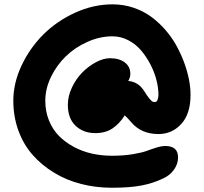

<svg xmlns="http://www.w3.org/2000/svg" viewBox="-20 -714 949 894"><path d="M501 160.2Q426.3 160.2 357.7 142.6Q289.1 125 231.7 90.1Q174.3 55.2 131.8 7.1Q89.4 -41 65.7 -106Q42 -170.9 42 -245.1Q42 -327.1 80.3 -408.7Q118.7 -490.2 181.4 -553Q244.1 -615.7 329.6 -654.8Q415 -693.8 503.9 -693.8Q554.2 -693.8 600.3 -678.5Q646.5 -663.1 682.4 -637Q718.3 -610.8 748.8 -576.2Q779.3 -541.5 800.8 -502.7Q822.3 -463.9 837.4 -422.9Q852.5 -381.8 859.9 -343.8Q867.2 -305.7 867.2 -272Q867.2 -184.1 824.2 -137Q781.2 -89.8 717.8 -89.8Q638.2 -89.8 591.8 -144Q569.3 -169.9 561 -176.8Q536.1 -137.7 503.7 -116Q471.2 -94.2 423.8 -94.2Q368.2 -94.2 332 -128.4Q295.9 -162.6 295.9 -226.1Q295.9 -266.6 315.2 -307.1Q334.5 -347.7 363.5 -377Q392.6 -406.2 427.2 -424.6Q461.9 -442.9 492.2 -442.9Q535.2 -442.9 561 -423.3Q586.9 -403.8 586.9 -370.1Q586.9 -353 577.1 -336.9Q624 -333.5 651.9 -289.1Q666 -266.1 676 -254.4Q686 -242.7 690.4 -240.7Q694.8 -238.8 701.2 -238.8Q709.5 -238.8 713.6 -249Q717.8 -259.3 717.8 -272Q717.8 -304.2 708.5 -341.1Q699.2 -377.9 680.4 -414.1Q661.6 -450.2 636.7 -479.5Q611.8 -508.8 576.9 -526.9Q542 -544.9 503.9 -544.9Q444.8 -544.9 387 -519Q329.1 -493.2 286.4 -451.7Q243.7 -410.2 217.3 -355.5Q190.9 -300.8 190.9 -245.1Q190.9 -195.3 208 -153.1Q225.1 -110.8 254.6 -81.1Q284.2 -51.3 323.7 -30Q363.3 -8.8 408.2 1.2Q453.1 11.2 501 11.2Q553.7 11.2 597.2 4.2Q640.6 -2.9 663.3 -11.5Q686 -20 709.2 -27.1Q732.4 -34.2 750 -34.2Q809.1 -34.2 809.1 19Q809.1 49.3 790 76.2Q771 103 738.8 117.2Q693.4 139.2 638.9 149.7Q584.5 160.2 501 160.2Z"/></svg>

Font: Shantell Sans Irregular
Style: Bold
Weight: 700
Designer: Stephen Nixon, Anya Danilova, Shantell Martin
Foundry: Arrow Type
Version: Version 1.006;[9816181b4]